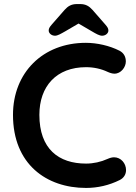

<svg xmlns="http://www.w3.org/2000/svg" viewBox="-20 -916 672 946"><path d="M570 -29C590 -39 601 -57 601 -78C601 -111 576 -141 542 -141C532 -141 521 -138 510 -133C477 -118 440 -110 404 -110C269 -110 174 -182 174 -350C174 -491 258 -585 404 -585C442 -585 478 -577 510 -562C521 -557 533 -553 544 -553C576 -553 600 -585 600 -613C600 -636 590 -655 569 -666C520 -691 458 -705 403 -705C191 -705 44 -558 44 -350C44 -107 209 10 404 10C461 10 518 -3 570 -29ZM483 -740C501 -740 514 -753 514 -765C514 -775 511 -781 499 -795L436 -867C419 -886 402 -896 375 -896H359C332 -896 315 -886 298 -867L235 -795C223 -781 220 -775 220 -765C220 -753 233 -740 251 -740C264 -740 279 -749 302 -762L367 -800L432 -762C454 -749 470 -740 483 -740Z"/></svg>

Font: Hotpoint
Style: Bold
Weight: 700
Designer: Andrew Paglinawan, Luciano Perondi, Riccardo Olocco
Foundry: CAST Cooperativa Anonima Servizi Tipografici
Version: Version 1.000;PS 2.1;hotconv 16.6.51;makeotf.lib2.5.65220